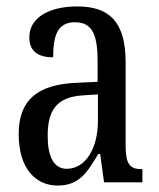

<svg xmlns="http://www.w3.org/2000/svg" viewBox="-20 -566 494 596"><path d="M159 10C226 10 251 -31 285 -88H291L303 0H422V-41H419C383 -41 370 -57 370 -113V-372C370 -499 319 -546 220 -546C130 -546 71 -510 71 -450C71 -409 96 -388 145 -388C145 -453 157 -497 213 -497C272 -497 283 -448 283 -373V-312L218 -309C97 -304 38 -256 38 -150C38 -41 92 10 159 10ZM187 -42C146 -42 128 -82 128 -144C128 -223 155 -265 238 -270L284 -273V-191C284 -106 246 -42 187 -42Z"/></svg>

Font: Noto Serif Armenian ExtraCondensed
Style: Regular
Weight: 400
Width: 2
Designer: Monotype Design Team
Foundry: Monotype Imaging Inc.
Version: Version 2.008